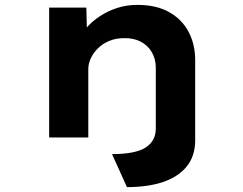

<svg xmlns="http://www.w3.org/2000/svg" viewBox="-20 -562 993 785"><path d="M499 203 438 68Q534 68 575.5 41Q617 14 617 -36V-284Q617 -321 600.5 -349Q584 -377 554.5 -392Q525 -407 487 -406Q453 -406 426 -394.5Q399 -383 380 -364Q361 -345 351 -323Q341 -301 341 -280V0H181V-531H333L335 -450Q358 -476 389.5 -496.5Q421 -517 459 -529.5Q497 -542 542 -542Q619 -542 671.5 -512.5Q724 -483 751 -432Q778 -381 778 -316V11Q778 76 743.5 118.5Q709 161 647 182Q585 203 499 203Z"/></svg>

Font: Lexend Tera
Style: Bold
Weight: 700
Designer: Bonnie Shaver-Troup, Thomas Jockin
Foundry: Lexend
Version: Version 1.007